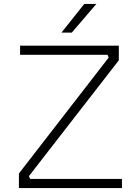

<svg xmlns="http://www.w3.org/2000/svg" viewBox="-20 -964 699 984"><path d="M77 -75 537 -669 531 -683H83V-730H589V-655L128 -61L135 -47H605V0H77ZM412 -944H474L348 -797H295Z"/></svg>

Font: Sora-SIA ExtraLight
Style: Regular
Weight: 200
Designer: Jonathan Barnbrook, Julián Moncada
Foundry: Barnbrook Fonts
Version: Version 2.000